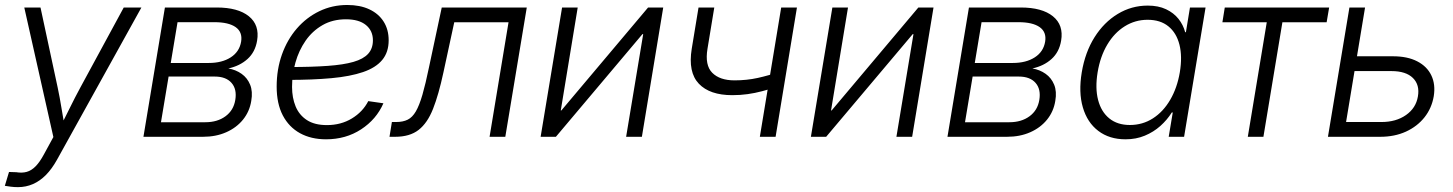

<svg xmlns="http://www.w3.org/2000/svg" viewBox="-32 -560 5949 786"><path d="M-12.2 200.7 4.9 144 34.7 145Q58.1 148.9 77.4 143.6Q96.7 138.2 113.8 120.8Q130.9 103.5 147.9 71.8L186.5 1L67.4 -529.3H133.8L204.1 -201.7Q212.9 -160.2 219.5 -118.9Q226.1 -77.6 233.4 -37.1H213.4Q233.9 -77.6 254.2 -118.9Q274.4 -160.2 296.9 -201.7L474.6 -529.3H546.9L201.2 94.2Q180.2 131.8 155.8 156.5Q131.3 181.2 102.8 193.6Q74.2 206.1 41.5 206.1Q25.9 206.1 12.5 204.3Q-1 202.6 -12.2 200.7Z M555.2 0 643.1 -529.3H855Q942.4 -529.3 986.8 -493.4Q1031.2 -457.5 1020.5 -393.6Q1012.7 -346.7 981.2 -318.4Q949.7 -290 902.8 -279.8Q933.6 -274.4 957 -257.8Q980.5 -241.2 991.9 -213.4Q1003.4 -185.5 996.6 -147Q989.7 -103.5 962.9 -70.3Q936 -37.1 894 -18.6Q852.1 0 798.8 0ZM627 -59.6H808.6Q857.9 -59.6 891.1 -84Q924.3 -108.4 931.2 -150.9Q938.5 -194.8 915.8 -220.7Q893.1 -246.6 847.2 -246.6H658.2ZM667 -302.2H822.3Q877 -302.2 912.6 -325.2Q948.2 -348.1 955.1 -389.6Q961.4 -428.7 932.6 -449Q903.8 -469.2 845.7 -469.2H694.8Z M1302.7 10.3Q1241.7 10.3 1196.3 -14.6Q1150.9 -39.6 1125.7 -87.6Q1100.6 -135.7 1100.6 -205.6Q1100.6 -276.4 1122.3 -337.2Q1144 -397.9 1183.3 -443.4Q1222.7 -488.8 1275.4 -514.2Q1328.1 -539.6 1389.6 -539.6Q1442.4 -539.6 1480.2 -521.7Q1518.1 -503.9 1538.6 -471.4Q1559.1 -439 1559.1 -395Q1559.1 -346.2 1532.7 -314.5Q1506.3 -282.7 1454.1 -264.9Q1401.9 -247.1 1325 -240Q1248 -232.9 1147 -232.9L1154.8 -285.6Q1245.1 -285.6 1309.6 -290.3Q1374 -294.9 1414.8 -306.6Q1455.6 -318.4 1475.1 -339.8Q1494.6 -361.3 1494.6 -395Q1494.6 -434.1 1466.1 -457.5Q1437.5 -481 1384.3 -481Q1329.6 -481 1288.1 -457Q1246.6 -433.1 1219 -393.3Q1191.4 -353.5 1177.5 -304.2Q1163.6 -254.9 1163.6 -204.1Q1163.6 -159.7 1178.2 -124.3Q1192.9 -88.9 1224.4 -68.4Q1255.9 -47.9 1306.2 -47.9Q1363.8 -47.9 1408.4 -75Q1453.1 -102.1 1475.6 -146L1537.6 -137.2Q1508.8 -71.3 1446.3 -30.5Q1383.8 10.3 1302.7 10.3Z M1562.5 0 1572.3 -60.5H1589.4Q1617.7 -60.5 1637 -70.1Q1656.2 -79.6 1670.4 -104Q1684.6 -128.4 1697.3 -172.1Q1710 -215.8 1724.1 -284.2L1776.4 -529.3H2124.5L2036.6 0H1972.2L2049.8 -468.8H1827.6L1783.2 -263.2Q1763.7 -172.4 1740.7 -114.3Q1717.8 -56.2 1681.6 -28.1Q1645.5 0 1585.4 0Z M2595.7 0H2531.2L2601.1 -420.4H2598.1L2243.7 0H2181.2L2269 -529.3H2333L2263.7 -107.9H2266.1L2621.1 -529.3H2683.1Z M2965.8 -170.4Q2873.5 -170.4 2828.9 -217.3Q2784.2 -264.2 2799.8 -360.4L2827.6 -529.3H2892.1L2864.3 -360.4Q2853 -293 2883.8 -262Q2914.6 -231 2975.1 -231Q3024.9 -231 3070.3 -241Q3115.7 -251 3163.6 -267.6L3153.3 -206.1Q3119.1 -194.8 3088.6 -186.8Q3058.1 -178.7 3028.3 -174.6Q2998.5 -170.4 2965.8 -170.4ZM3078.6 0 3166 -529.3H3230.5L3143.1 0Z M3702.1 0H3637.7L3707.5 -420.4H3704.6L3350.1 0H3287.6L3375.5 -529.3H3439.5L3370.1 -107.9H3372.6L3727.5 -529.3H3789.6Z M3846.7 0 3934.6 -529.3H4146.5Q4233.9 -529.3 4278.3 -493.4Q4322.8 -457.5 4312 -393.6Q4304.2 -346.7 4272.7 -318.4Q4241.2 -290 4194.3 -279.8Q4225.1 -274.4 4248.5 -257.8Q4272 -241.2 4283.4 -213.4Q4294.9 -185.5 4288.1 -147Q4281.2 -103.5 4254.4 -70.3Q4227.5 -37.1 4185.5 -18.6Q4143.6 0 4090.3 0ZM3918.5 -59.6H4100.1Q4149.4 -59.6 4182.6 -84Q4215.8 -108.4 4222.7 -150.9Q4230 -194.8 4207.3 -220.7Q4184.6 -246.6 4138.7 -246.6H3949.7ZM3958.5 -302.2H4113.8Q4168.5 -302.2 4204.1 -325.2Q4239.7 -348.1 4246.6 -389.6Q4252.9 -428.7 4224.1 -449Q4195.3 -469.2 4137.2 -469.2H3986.3Z M4575.7 10.3Q4509.3 10.3 4464.1 -24.2Q4418.9 -58.6 4400.9 -120.4Q4382.8 -182.1 4396.5 -264.2Q4410.2 -346.2 4448.7 -407.5Q4487.3 -468.8 4543.7 -502.9Q4600.1 -537.1 4666.5 -537.1Q4710 -537.1 4741.5 -522.2Q4772.9 -507.3 4792.5 -482.7Q4812 -458 4819.8 -428.2H4822.8L4839.4 -529.3H4903.3L4815.4 0H4752.4L4769 -99.6H4765.1Q4746.1 -69.3 4718.3 -44.4Q4690.4 -19.5 4654.5 -4.6Q4618.7 10.3 4575.7 10.3ZM4593.3 -48.3Q4645.5 -48.3 4687.7 -75.4Q4730 -102.5 4758.5 -151.4Q4787.1 -200.2 4797.9 -264.2Q4808.6 -328.6 4796.4 -377Q4784.2 -425.3 4751.2 -452.1Q4718.3 -479 4666 -479Q4615.2 -479 4572.5 -452.4Q4529.8 -425.8 4501 -377.4Q4472.2 -329.1 4461.4 -264.2Q4450.7 -199.2 4463.4 -150.6Q4476.1 -102.1 4509.3 -75.2Q4542.5 -48.3 4593.3 -48.3Z M5076.2 0 5153.8 -468.8H4972.2L4981.9 -529.3H5409.2L5398.9 -468.8H5217.8L5140.1 0Z M5512.2 -329.6H5670.4Q5730 -329.6 5770 -308.8Q5810.1 -288.1 5827.6 -251.2Q5845.2 -214.4 5837.4 -166Q5829.1 -117.2 5799.6 -79.8Q5770 -42.5 5723.6 -21.2Q5677.2 0 5618.2 0H5404.3L5492.2 -529.3H5556.2L5478.5 -60.5H5623.5Q5683.1 -60.5 5723.9 -89.1Q5764.6 -117.7 5772.5 -165Q5780.8 -212.4 5752.2 -240.7Q5723.6 -269 5664.1 -269H5502Z"/></svg>

Font: Inter 24pt Light
Style: Italic
Weight: 300
Italic angle: -9.3988°
Designer: Rasmus Andersson
Foundry: rsms
Version: Version 4.001;git-66647c0bb